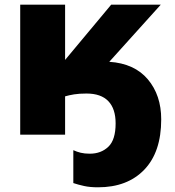

<svg xmlns="http://www.w3.org/2000/svg" viewBox="-20 -573 746 817"><path d="M666 -65Q666 74 594 149Q522 224 397 224Q363 224 338 218.5Q313 213 292 206V66Q307 73 323.5 77Q340 81 362 81Q410 81 441 51.5Q472 22 472 -48Q472 -110 441 -142.5Q410 -175 348 -175Q317 -175 295.5 -171.5Q274 -168 257 -163V0H66V-553H257V-318L453 -553H664L445 -310Q552 -303 609 -235.5Q666 -168 666 -65Z"/></svg>

Font: Noto Sans Black
Style: Regular
Weight: 900
Designer: Monotype Design Team
Foundry: Monotype Imaging Inc.
Version: Version 2.007